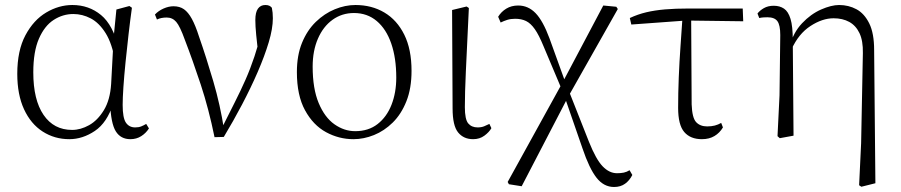

<svg xmlns="http://www.w3.org/2000/svg" viewBox="-20 -542 3598 767"><path d="M257 14Q198 14 150.5 -16.5Q103 -47 76 -105.5Q49 -164 49 -247Q49 -340 81.5 -401Q114 -462 164.5 -492Q215 -522 269 -522Q335 -522 383.5 -482Q432 -442 454 -349H462L440 -296Q428 -368 402 -409.5Q376 -451 342.5 -468.5Q309 -486 273 -486Q231 -486 194.5 -462.5Q158 -439 135.5 -387.5Q113 -336 113 -253Q113 -143 154 -83Q195 -23 268 -23Q302 -23 336 -42Q370 -61 395 -102Q420 -143 424 -207L434 -393L445 -504L497 -518L507 -511Q500 -461 493.5 -404.5Q487 -348 481.5 -293.5Q476 -239 473 -194.5Q470 -150 470 -123Q470 -71 483 -52Q496 -33 520 -33Q534 -33 544 -37Q554 -41 564 -47L575 -29Q563 -10 544 2Q525 14 501 14Q462 14 442.5 -17.5Q423 -49 420 -128H432Q408 -52 359 -19Q310 14 257 14Z M837 6Q814 -107 782 -204Q750 -301 718 -384Q699 -437 684 -454.5Q669 -472 646 -472Q623 -472 607 -464L599 -484Q613 -499 633.5 -508Q654 -517 673 -517Q698 -517 715 -505Q732 -493 746.5 -466.5Q761 -440 775 -396Q804 -313 832 -217.5Q860 -122 875 -24H862L868 -34Q895 -88 918 -133.5Q941 -179 960.5 -223Q980 -267 996.5 -316.5Q1013 -366 1028 -427L1014 -311Q1007 -366 1003.5 -402Q1000 -438 1000 -462Q1000 -493 1010.5 -507.5Q1021 -522 1040 -522Q1050 -522 1056 -519Q1062 -516 1066 -511Q1068 -501 1069 -491Q1070 -481 1070 -469Q1070 -428 1053.5 -373Q1037 -318 1009.5 -254.5Q982 -191 947 -124.5Q912 -58 874 5Z M1392 14Q1334 14 1282.5 -14Q1231 -42 1198.5 -101.5Q1166 -161 1166 -254Q1166 -321 1186.5 -371Q1207 -421 1241.5 -454.5Q1276 -488 1317.5 -505Q1359 -522 1400 -522Q1465 -522 1515.5 -492Q1566 -462 1595 -403.5Q1624 -345 1624 -259Q1624 -189 1603.5 -137.5Q1583 -86 1549 -52.5Q1515 -19 1474 -2.5Q1433 14 1392 14ZM1399 -18Q1452 -18 1488.5 -46.5Q1525 -75 1544 -123.5Q1563 -172 1563 -232Q1563 -310 1543 -368Q1523 -426 1485 -458Q1447 -490 1394 -490Q1346 -490 1308.5 -463Q1271 -436 1250 -387.5Q1229 -339 1229 -276Q1229 -188 1253 -130.5Q1277 -73 1316 -45.5Q1355 -18 1399 -18Z M1870 14Q1832 14 1810 -13Q1788 -40 1788 -109L1786 -502L1844 -516L1853 -510Q1849 -424 1846 -362.5Q1843 -301 1841 -256.5Q1839 -212 1838 -178Q1837 -144 1837 -114Q1837 -65 1850.5 -49Q1864 -33 1888 -33Q1903 -33 1914 -37.5Q1925 -42 1935 -47L1943 -30Q1934 -14 1915 0Q1896 14 1870 14Z M2013 194 2008 185 2227 -212 2390 -520 2442 -515 2448 -506 2249 -154 2064 202ZM2433 205Q2392 205 2363 168Q2334 131 2307 51L2236 -154H2230L2252 -180L2333 25Q2361 95 2387.5 122.5Q2414 150 2445 150Q2460 150 2472 147.5Q2484 145 2495 138L2506 157Q2495 179 2477 192Q2459 205 2433 205ZM2224 -185 2151 -358Q2133 -402 2116.5 -425.5Q2100 -449 2081.5 -458Q2063 -467 2038 -467Q2020 -467 2006 -462.5Q1992 -458 1980 -452L1970 -475Q1982 -495 2002.5 -507.5Q2023 -520 2050 -520Q2090 -520 2119.5 -489.5Q2149 -459 2175 -389L2240 -209H2248Z M2502 -444 2496 -470Q2528 -485 2562 -493Q2596 -501 2637 -504.5Q2678 -508 2731 -508H2947L2949 -457L2721 -460ZM2784 14Q2738 14 2713.5 -14.5Q2689 -43 2689 -111Q2689 -170 2691.5 -232.5Q2694 -295 2698.5 -358Q2703 -421 2707 -481H2741L2743 -125Q2745 -71 2761 -54Q2777 -37 2805 -37Q2822 -37 2835.5 -40.5Q2849 -44 2861 -51L2868 -33Q2855 -11 2834 1.5Q2813 14 2784 14Z M3086 2 3094 -161 3097 -402Q3097 -442 3085.5 -457.5Q3074 -473 3046 -473Q3038 -473 3030 -472.5Q3022 -472 3013 -470L3006 -488Q3015 -500 3031.5 -509.5Q3048 -519 3071 -519Q3095 -519 3112 -507.5Q3129 -496 3138 -466.5Q3147 -437 3147 -381V-377L3150 0L3095 10ZM3412 198 3420 30 3427 -330Q3428 -379 3413.5 -409.5Q3399 -440 3372.5 -454.5Q3346 -469 3310 -469Q3265 -469 3217.5 -438Q3170 -407 3142 -345L3132 -356H3134Q3149 -412 3184 -449Q3219 -486 3260 -504Q3301 -522 3332 -522Q3370 -522 3401.5 -505Q3433 -488 3452.5 -448.5Q3472 -409 3472 -342L3477 190L3421 204Z"/></svg>

Font: Early Summer Mincho VF
Style: Regular
Weight: 250
Designer: GuiWonder
Version: Version 1.002